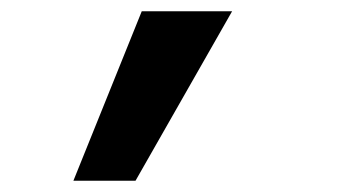

<svg xmlns="http://www.w3.org/2000/svg" viewBox="-20 -160 640 340"><path d="M110 160H220L391 -140H231Z"/></svg>

Font: CommitMono
Style: Bold
Weight: 700
Monospace: yes
Designer: Eigil Nikolajsen
Foundry: Eigil Nikolajsen
Version: Version 1.143